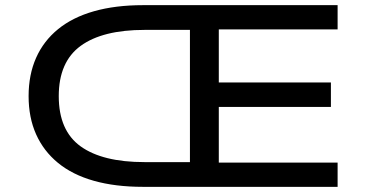

<svg xmlns="http://www.w3.org/2000/svg" viewBox="-20 -725 1419 745"><path d="M535 0Q427 0 344 -23.5Q261 -47 205 -93Q149 -139 120 -204Q91 -269 91 -352Q91 -435 120 -500.5Q149 -566 205.5 -612Q262 -658 345 -681.5Q428 -705 535 -705H1290V-611H829V-405H1264V-310H829V-94H1290V0ZM541 -96H717V-609H541Q378 -609 293 -547Q208 -485 208 -352Q208 -218 293 -157Q378 -96 541 -96Z"/></svg>

Font: Nunito Sans 7pt Expanded Medium
Style: Regular
Weight: 500
Width: 7
Designer: Vernon Adams
Foundry: Vernon Adams
Version: Version 3.101;gftools[0.9.27]